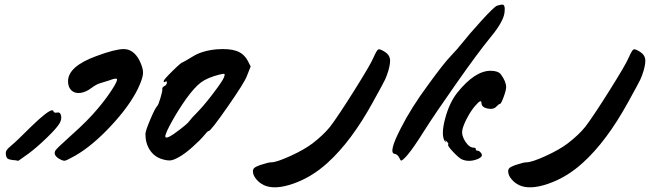

<svg xmlns="http://www.w3.org/2000/svg" viewBox="-20 -948 2852 841"><path d="M522 -733Q564 -733 590 -685Q608 -649 606.5 -626Q605 -603 583 -557Q545 -481 465 -395.5Q385 -310 311 -267Q275 -247 266 -244.5Q257 -242 240 -252Q211 -269 223 -289Q226 -296 295 -358Q366 -421 409 -473Q443 -513 470 -554.5Q497 -596 492 -602Q487 -607 459 -596Q448 -592 417 -583Q401 -578 381 -563Q356 -544 332 -541Q308 -538 293 -552Q278 -566 278 -592Q278 -657 401 -702Q484 -733 522 -733ZM209 -465Q213 -465 214 -461Q216 -452 230 -455Q244 -458 247.5 -441.5Q251 -425 241 -408Q229 -387 185 -344.5Q141 -302 106 -276Q62 -244 61 -244H58Q54 -245 47.5 -246Q41 -247 35 -247Q20 -249 14 -253Q8 -257 6 -269Q4 -281 8.5 -289Q13 -297 30 -311Q50 -327 116 -393Q190 -465 209 -465Z M767 -380Q801 -406 808 -416Q818 -430 846 -458Q876 -489 915 -540.5Q954 -592 961 -609Q966 -622 963 -624Q960 -626 940 -621Q889 -608 861 -587.5Q833 -567 796 -516Q762 -468 733 -416Q704 -364 704 -350Q706 -333 767 -380ZM693 -250Q657 -260 637 -290Q617 -320 617 -361Q617 -374 638 -424Q659 -474 669 -484Q674 -489 683 -519.5Q692 -550 691 -557Q689 -565 700 -571Q711 -576 711 -587Q711 -595 704 -590Q697 -585 697 -593Q697 -599 735.5 -637Q774 -675 780 -675Q782 -675 825 -701Q865 -726 929 -732Q984 -736 1015.5 -725Q1047 -714 1064 -684L1078 -657L1061 -614Q1050 -585 976.5 -479.5Q903 -374 894 -374Q889 -374 875 -356Q856 -333 822 -303Q788 -273 764 -260Q741 -247 727.5 -245.5Q714 -244 693 -250Z M1136 -137Q1117 -146 1103 -162.5Q1089 -179 1088 -195Q1087 -206 1093.5 -212Q1100 -218 1119 -225Q1155 -237 1168 -237Q1191 -237 1251.5 -264.5Q1312 -292 1349 -320Q1397 -357 1426 -393Q1461 -439 1532 -552Q1603 -665 1616 -696Q1630 -728 1637 -731.5Q1644 -735 1667 -720Q1685 -708 1688 -690.5Q1691 -673 1681 -638Q1674 -615 1666.5 -599Q1659 -583 1613 -500Q1519 -329 1415 -235Q1346 -172 1264.5 -143.5Q1183 -115 1136 -137Z M2180 -928Q2194 -928 2190 -894Q2186 -854 2128 -784Q2074 -718 1979.5 -583.5Q1885 -449 1840 -378Q1790 -298 1763 -267Q1741 -242 1736 -245Q1734 -246 1730 -255Q1722 -272 1709 -274Q1679 -277 1736 -387Q1781 -476 1855 -576Q1923 -670 1954 -702Q1987 -737 2004 -759Q2033 -796 2088.5 -857Q2144 -918 2157 -923Q2174 -928 2180 -928ZM2129 -638Q2162 -638 2174 -622Q2197 -591 2197 -566Q2197 -553 2186 -523Q2175 -493 2170 -493Q2166 -493 2156 -483Q2143 -467 2116 -472.5Q2089 -478 2089 -497Q2089 -511 2075 -499Q2070 -494 2060 -483Q2043 -463 2026 -431Q2009 -399 2005 -378Q2001 -354 2018.5 -327.5Q2036 -301 2056 -301Q2064 -301 2064 -295Q2064 -288 2072 -288Q2079 -288 2087 -278Q2100 -262 2069 -250Q2033 -237 2003 -250Q1990 -256 1964.5 -283Q1939 -310 1943 -315Q1947 -318 1937 -328Q1930 -335 1930 -334.5Q1930 -334 1932 -328V-324Q1931 -325 1928 -330Q1911 -357 1929.5 -427.5Q1948 -498 1983 -542Q2060 -638 2129 -638Z M2254 -137Q2235 -146 2221 -162.5Q2207 -179 2206 -195Q2205 -206 2211.5 -212Q2218 -218 2237 -225Q2273 -237 2286 -237Q2309 -237 2369.5 -264.5Q2430 -292 2467 -320Q2515 -357 2544 -393Q2579 -439 2650 -552Q2721 -665 2734 -696Q2748 -728 2755 -731.5Q2762 -735 2785 -720Q2803 -708 2806 -690.5Q2809 -673 2799 -638Q2792 -615 2784.5 -599Q2777 -583 2731 -500Q2637 -329 2533 -235Q2464 -172 2382.5 -143.5Q2301 -115 2254 -137Z"/></svg>

Font: Lilach
Style: Regular
Weight: 400
Version: Version 1.0